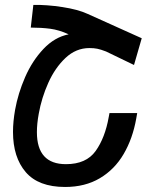

<svg xmlns="http://www.w3.org/2000/svg" viewBox="-20 -751 640 783"><path d="M33 -213Q33 -254.5 41.5 -303Q53.5 -370 82.5 -436.5Q111.5 -503 157 -551.2Q202.5 -599.5 260 -611Q221 -629 184.5 -633.8Q148 -638.5 105.5 -638.5L116 -731Q171 -732 234.5 -722.2Q298 -712.5 337 -694.5L558 -595L526.5 -486L412.5 -541Q390.5 -549.5 376.8 -552.2Q363 -555 344.5 -555Q290 -555 247.2 -514.8Q204.5 -474.5 177 -413.2Q149.5 -352 138 -287Q130.5 -246.5 130.5 -212Q130.5 -81.5 249 -81.5Q331.5 -81.5 370 -135.2Q408.5 -189 423.5 -274L426.5 -290H539.5L535.5 -267Q521 -185.5 484.2 -122.8Q447.5 -60 387.2 -24.2Q327 11.5 245.5 11.5Q137 11.5 85 -49Q33 -109.5 33 -213Z"/></svg>

Font: JuliaMono Medium
Style: Italic
Weight: 500
Italic angle: -9°
Monospace: yes
Designer: cormullion
Foundry: corm
Version: Version 0.054; ttfautohint (v1.8.4)